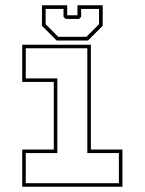

<svg xmlns="http://www.w3.org/2000/svg" viewBox="-20 -710 550 730"><path d="M64.5 0V-141.5H184.5V-398.5H64.5V-540H325.5V-141.5H445.5V0ZM78 -13.5H432V-128H312V-526.5H78V-412H198V-128H78ZM195.5 -556 139.5 -612V-690H235.5V-652H274.5V-690H370.5V-612L314.5 -556ZM201.5 -570H308.5L356.5 -618V-676H288.5V-646L280.5 -638H229.5L221.5 -646V-676H153.5V-618Z"/></svg>

Font: Tourney Expanded Thin
Style: Regular
Weight: 100
Width: 7
Designer: Tyler Finck
Foundry: Etcetera Type Co
Version: Version 1.010; ttfautohint (v1.8.3)